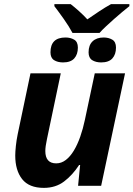

<svg xmlns="http://www.w3.org/2000/svg" viewBox="-20 -902 648 932"><path d="M54 -147Q54 -165 57 -193.5Q60 -222 66 -251L128 -546H275L208 -227Q200 -190 200 -169Q200 -109 253 -109Q278 -109 299.5 -125.5Q321 -142 338.5 -171Q356 -200 369.5 -238.5Q383 -277 392 -320L440 -546H587L471 0H359L369 -101H364Q332 -52 291 -21Q250 10 193 10Q121 10 87.5 -32.5Q54 -75 54 -147ZM244 -882H323Q340 -869 363.5 -848Q387 -827 404 -808Q433 -828 461.5 -847Q490 -866 519 -882H608V-872Q593 -860 573.5 -844Q554 -828 534 -810Q514 -792 495 -774.5Q476 -757 463 -742H332Q315 -774 289.5 -810Q264 -846 244 -872ZM225 -648Q225 -720 298 -720Q322 -720 340 -709.5Q358 -699 358 -671Q358 -638 340.5 -618.5Q323 -599 286 -599Q260 -599 242.5 -610Q225 -621 225 -648ZM410 -648Q410 -683 429.5 -701.5Q449 -720 483 -720Q507 -720 525 -709.5Q543 -699 543 -671Q543 -638 525.5 -618.5Q508 -599 471 -599Q445 -599 427.5 -610Q410 -621 410 -648Z"/></svg>

Font: BC Sans
Style: Bold Italic
Weight: 700
Italic angle: -12°
Designer: Monotype Design Team
Province of B.C.
Foundry: Monotype Imaging Inc.
Version: Version 2.000;GOOG;noto-source:20170915:90ef993387c0